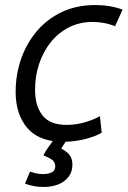

<svg xmlns="http://www.w3.org/2000/svg" viewBox="-20 -550 508 761"><path d="M153 191Q134 191 116.5 188Q99 185 79 178L99 130Q110 134 123 137Q136 140 149 140Q172 140 185.5 133Q199 126 199 110Q199 95 189.5 86Q180 77 152 66Q158 53 168.5 38Q179 23 189 9Q116 -2 79 -54.5Q42 -107 42 -186Q42 -254 63.5 -316Q85 -378 125.5 -426Q166 -474 224.5 -502Q283 -530 358 -530Q387 -530 414 -525.5Q441 -521 466 -512L436 -446Q414 -455 391.5 -459Q369 -463 347 -463Q295 -463 253 -441.5Q211 -420 181 -382.5Q151 -345 135 -296.5Q119 -248 119 -194Q119 -130 148.5 -92.5Q178 -55 244 -55Q285 -55 323.5 -67.5Q362 -80 376 -90L383 -24Q364 -12 325.5 -1Q287 10 240 12Q235 19 230.5 26.5Q226 34 223 39Q246 51 256.5 65.5Q267 80 267 103Q267 131 251.5 151Q236 171 210.5 181Q185 191 153 191Z"/></svg>

Font: Ubuntu Sans
Style: Italic
Weight: 400
Italic angle: -13.5°
Designer: Dalton Maag Ltd
Foundry: Dalton Maag Ltd
Version: Version 1.006